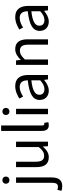

<svg xmlns="http://www.w3.org/2000/svg" viewBox="1028 -1908 1078 3261"><g transform="rotate(-90 1566.5 -277.0)"><path d="M35 242C143 242 184 173 184 62V-543H93V62C93 128 80 169 26 169C7 169 -12 164 -26 159L-44 228C-25 236 3 242 35 242ZM138 -655C173 -655 199 -679 199 -716C199 -751 173 -775 138 -775C102 -775 77 -751 77 -716C77 -679 102 -655 138 -655Z M526 13C600 13 654 -26 705 -85H708L715 0H791V-543H700V-158C648 -94 609 -66 553 -66C481 -66 451 -109 451 -210V-543H359V-199C359 -60 411 13 526 13Z M1070 13C1095 13 1110 9 1123 5L1110 -65C1100 -63 1096 -63 1091 -63C1077 -63 1066 -74 1066 -102V-796H974V-108C974 -31 1002 13 1070 13Z M1258 0H1350V-543H1258ZM1304 -655C1340 -655 1365 -679 1365 -716C1365 -751 1340 -775 1304 -775C1268 -775 1244 -751 1244 -716C1244 -679 1268 -655 1304 -655Z M1658 13C1725 13 1786 -22 1838 -65H1841L1849 0H1924V-334C1924 -469 1869 -557 1736 -557C1648 -557 1572 -518 1523 -486L1558 -423C1601 -452 1658 -481 1721 -481C1810 -481 1833 -414 1833 -344C1602 -318 1500 -259 1500 -141C1500 -43 1567 13 1658 13ZM1684 -61C1630 -61 1588 -85 1588 -147C1588 -217 1650 -262 1833 -283V-132C1780 -85 1736 -61 1684 -61Z M2096 0H2188V-394C2242 -449 2280 -477 2336 -477C2408 -477 2439 -434 2439 -332V0H2530V-344C2530 -482 2478 -557 2364 -557C2290 -557 2233 -516 2182 -464H2180L2171 -543H2096Z M2831 13C2898 13 2959 -22 3011 -65H3014L3022 0H3097V-334C3097 -469 3042 -557 2909 -557C2821 -557 2745 -518 2696 -486L2731 -423C2774 -452 2831 -481 2894 -481C2983 -481 3006 -414 3006 -344C2775 -318 2673 -259 2673 -141C2673 -43 2740 13 2831 13ZM2857 -61C2803 -61 2761 -85 2761 -147C2761 -217 2823 -262 3006 -283V-132C2953 -85 2909 -61 2857 -61Z"/></g></svg>

Font: GenYoGothic2 TW R
Style: Regular
Weight: 400
Version: Version 2.100;PS 2.1;hotconv 16.6.51;makeotf.lib2.5.65220 DE